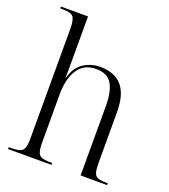

<svg xmlns="http://www.w3.org/2000/svg" viewBox="-138 -860 846 960"><g transform="rotate(20 284.5 -380.0)"><path d="M16 0V-10H28Q60 -10 76 -16Q92 -22 97.5 -39Q103 -56 103 -90V-670Q103 -720 90 -735Q77 -750 35 -750H21V-760H165V-517Q165 -499 165 -482Q165 -465 164 -434H166Q182 -493 222 -518.5Q262 -544 310 -544Q386 -544 425.5 -499Q465 -454 465 -358V-90Q465 -56 470 -39Q475 -22 489.5 -16Q504 -10 534 -10H543V0H402V-371Q402 -448 377.5 -487.5Q353 -527 294 -527Q230 -527 197.5 -478Q165 -429 165 -344V-90Q165 -56 170.5 -39Q176 -22 191.5 -16Q207 -10 238 -10H247V0Z"/></g></svg>

Font: Noto Serif Display SemiCondensed Light
Style: Regular
Weight: 300
Width: 4
Designer: Monotype Design Team
Foundry: Monotype Imaging Inc.
Version: Version 2.009